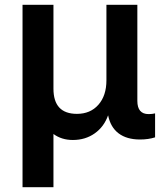

<svg xmlns="http://www.w3.org/2000/svg" viewBox="-20 -571 687 801"><path d="M74 -551H203V-201Q203 -96 301 -96Q357 -96 390.5 -134Q424 -172 424 -236V-551H553V-150Q553 -95 600 -95Q615 -95 627 -98V2Q599 11 564 11Q509 11 475 -14.5Q441 -40 431 -90Q414 -42 375 -14.5Q336 13 284 13Q237 13 203 -12V210H74Z"/></svg>

Font: Application Semibold
Style: Regular
Weight: 600
Designer: Wei Huang
Foundry: Wei Huang
Version: Version 0.012